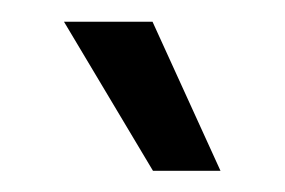

<svg xmlns="http://www.w3.org/2000/svg" viewBox="-20 -903 267 180"><path d="M123.4 -742.9 40 -882.6H123L186.7 -742.9Z"/></svg>

Font: Mona Sans ExtraLight
Style: Regular
Weight: 200
Designer: Deni Anggara
Foundry: GitHub
Version: Version 2.000